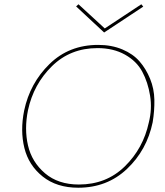

<svg xmlns="http://www.w3.org/2000/svg" viewBox="-20 -873 773 898"><path d="M650 -842 467 -721 336 -843 347 -853 470 -740 641 -853ZM439 -663Q502 -663 552 -642Q602 -621 632.5 -586Q663 -551 682 -504.5Q701 -458 702 -406.5Q703 -355 694 -301Q667 -171 574 -83Q481 5 346 5Q245 5 179.5 -47.5Q114 -100 94 -181Q74 -262 93 -356Q120 -484 211.5 -573.5Q303 -663 439 -663ZM676 -300Q692 -363 682 -425.5Q672 -488 645.5 -537.5Q619 -587 564.5 -617.5Q510 -648 436 -648Q309 -648 223 -563.5Q137 -479 111 -358Q93 -270 111 -192.5Q129 -115 190.5 -62.5Q252 -10 349 -10Q477 -10 563.5 -94.5Q650 -179 676 -300Z"/></svg>

Font: EauTestInfant Thin
Style: Italic
Weight: 250
Italic angle: -12°
Designer: Christian Thalmann (Catharsis Fonts)
Version: Version 0.001;PS 000.001;hotconv 1.0.88;makeotf.lib2.5.64775